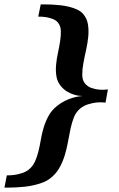

<svg xmlns="http://www.w3.org/2000/svg" viewBox="-23 -726 538 868"><path d="M454.1 -262.2Q433.6 -264.6 413.6 -262.7Q396 -260.7 375.7 -254.6Q355.5 -248.5 337.9 -233.9Q320.3 -218.8 311 -195.3Q301.8 -171.9 295.7 -143.6Q289.6 -115.2 284.2 -84.2Q278.8 -53.2 269.5 -23.2Q260.3 6.8 244.9 33.9Q229.5 61 203.1 81.1Q188.5 92.3 168.9 99.6Q149.4 106.9 128.4 111.6Q107.4 116.2 86.4 118.4Q65.4 120.6 47.6 121.3Q29.8 122.1 16.1 122.1H-2.9L7.8 66.9Q25.9 66.9 43.9 64.5Q59.6 62 76.7 56.6Q93.8 51.3 107.9 40Q125.5 25.4 135.3 3.9Q145 -17.6 151.1 -43Q157.2 -68.4 161.9 -95.9Q166.5 -123.5 174.8 -150.6Q183.1 -177.7 196.8 -202.6Q210.4 -227.5 234.9 -247.1Q252.9 -261.7 271.5 -270.5Q290 -279.3 305.9 -283.9Q321.8 -288.6 333.5 -290Q345.2 -291.5 350.1 -292Q346.7 -292 335.9 -293Q325.2 -293.9 311 -298.3Q296.9 -302.7 281.5 -311.5Q266.1 -320.3 252.9 -335.9Q236.3 -355.5 232.2 -380.4Q228 -405.3 230.5 -432.4Q232.9 -459.5 239 -487.3Q245.1 -515.1 249 -540.8Q252.9 -566.4 252 -587.9Q251 -609.4 238.8 -624Q229.5 -635.3 214.6 -640.6Q199.7 -646 185.5 -648.4Q168.9 -650.9 149.9 -650.9L161.1 -706.1H180.2Q193.8 -706.1 211.4 -705.3Q229 -704.6 249 -702.4Q269 -700.2 288.3 -695.6Q307.6 -690.9 324 -683.6Q340.3 -676.3 351.1 -665Q369.6 -644.5 374.3 -617.4Q378.9 -590.3 376 -560.3Q373 -530.3 366 -499Q358.9 -467.8 353.8 -439.5Q348.6 -411.1 348.9 -387.5Q349.1 -363.8 360.8 -349.1Q372.6 -334.5 390.1 -328.4Q407.7 -322.3 424.3 -320.8Q443.8 -318.8 464.8 -321.8Z"/></svg>

Font: Charis SIL Phon
Style: Bold Italic
Weight: 700
Italic angle: -11°
Foundry: SIL International
Version: Version 5.000